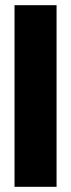

<svg xmlns="http://www.w3.org/2000/svg" viewBox="-20 -720 274 740"><path d="M36 0V-700H198V0Z"/></svg>

Font: Bricolage Grotesque 48pt ExtraBold
Style: Regular
Weight: 800
Designer: Mathieu Triay
Foundry: Atelier Triay
Version: Version 1.000; ttfautohint (v1.8.4.7-5d5b);gftools[0.9.32]